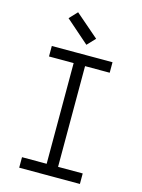

<svg xmlns="http://www.w3.org/2000/svg" viewBox="-150 -1134 900 1219"><g transform="rotate(15 300.0 -525.0)"><path d="M263 0V-800H338V0ZM101 0V-69H500V0ZM101 -731V-800H500V-731ZM311 -864 158 -998 207 -1050 361 -917Z"/></g></svg>

Font: Victor Mono Thin
Style: Regular
Weight: 400
Monospace: yes
Version: Version 1.561;gftools[0.9.30]